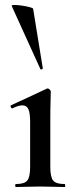

<svg xmlns="http://www.w3.org/2000/svg" viewBox="-20 -751 306 771"><path d="M44 0Q41 0 41 -6Q41 -12 44 -12Q78 -12 89.5 -26Q101 -40 101 -81V-263Q101 -297 94 -312.5Q87 -328 70 -328Q62 -328 52 -325Q42 -322 30 -316Q26 -315 23.5 -321Q21 -327 24 -328L168 -395Q170 -396 171 -396Q175 -396 179.5 -391.5Q184 -387 184 -384Q184 -373 183 -344Q182 -315 182 -264V-81Q182 -40 193.5 -26Q205 -12 239 -12Q242 -12 242 -6Q242 0 239 0Q219 0 194 -1Q169 -2 141 -2Q114 -2 88.5 -1Q63 0 44 0ZM27 -727Q26 -731 38.5 -731Q51 -731 68 -728.5Q85 -726 98.5 -722.5Q112 -719 113 -716L152 -476Q152 -474 147.5 -472.5Q143 -471 142 -474Z"/></svg>

Font: Cormorant Garamond Light SemiBold
Style: Regular
Weight: 600
Version: Version 4.001